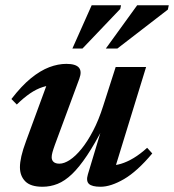

<svg xmlns="http://www.w3.org/2000/svg" viewBox="-20 -700 664 732"><path d="M315 -35 372 -224.5 376.5 -219.5Q342 -152.5 312 -107.5Q282 -62.5 254.5 -36.2Q227 -10 199.5 1Q172 12 142 12Q96.5 12 76.2 -8.8Q56 -29.5 56 -62.5Q56 -80.5 61.5 -104.8Q67 -129 79.5 -162.5L169.5 -407.5L191.5 -375.5Q167.5 -376 143.2 -368.2Q119 -360.5 94.5 -343.8Q70 -327 44 -301.5L23.5 -322.5Q62 -372.5 98 -401.8Q134 -431 167.8 -443.8Q201.5 -456.5 233 -456.5Q268 -456.5 280.5 -442.5Q293 -428.5 282.5 -400L189.5 -148.5Q183 -130.5 180 -119.5Q177 -108.5 177 -100.5Q177 -89 184.5 -82.5Q192 -76 206.5 -76Q224.5 -76 246.2 -90.2Q268 -104.5 290.8 -132.5Q313.5 -160.5 335 -201.5Q356.5 -242.5 373.5 -296.5L421 -444.5H537L412 -38L397 -69.5Q418 -68.5 441.2 -75.5Q464.5 -82.5 489.5 -97.5Q514.5 -112.5 541 -136.5L560.5 -115Q503 -46.5 452.8 -17.2Q402.5 12 363.5 12Q330.5 12 319 1Q307.5 -10 315 -35ZM383.5 -515 503 -680H623.5L620 -663.5L427.5 -515ZM256 -515 329.5 -680H441.5L438.5 -666L294.5 -515Z"/></svg>

Font: Newsreader 16pt 16pt SemiBold
Style: Italic
Weight: 600
Italic angle: -17°
Version: Version 1.003